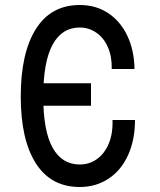

<svg xmlns="http://www.w3.org/2000/svg" viewBox="-20 -736 640 768"><path d="M153 -350Q153 -212 190.5 -145Q228 -78 299 -78Q337 -78 367.5 -99.5Q398 -121 415 -161.5Q432 -202 430 -256H520Q520 -177 492.5 -116Q465 -55 414.5 -21.5Q364 12 299 12Q184 12 123.5 -82.5Q63 -177 63 -350Q63 -524 123.5 -620Q184 -716 299 -716Q363 -716 412 -684Q461 -652 489 -593.5Q517 -535 518 -460H427Q428 -510 411.5 -547.5Q395 -585 365 -605.5Q335 -626 299 -626Q228 -626 190.5 -557.5Q153 -489 153 -350ZM344 -403V-313H153L134 -358L154 -403Z"/></svg>

Font: Fliege Mono Thin
Style: Regular
Weight: 100
Version: Version 0.020;Glyphs 3.3 (3306)